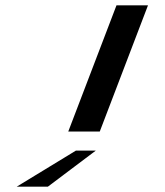

<svg xmlns="http://www.w3.org/2000/svg" viewBox="-20 -704 621 724"><path d="M538.1 -684H419.3L237.4 -208H356.2ZM341.1 -136H266.1L42.9 0H160.4Z"/></svg>

Font: Din Kursivschrift
Style: Extended Italic
Weight: 400
Version: Version 1.089